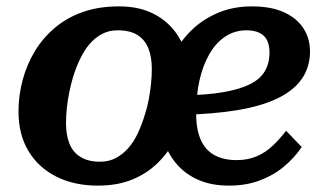

<svg xmlns="http://www.w3.org/2000/svg" viewBox="-20 -569 1022 602"><path d="M698 13Q643 13 602 -5Q561 -23 534 -54.5Q507 -86 493.5 -127.5Q480 -169 480 -215Q480 -264 491.5 -312Q503 -360 526.5 -403Q550 -446 585 -478.5Q620 -511 666.5 -530Q713 -549 770 -549Q830 -549 870.5 -530.5Q911 -512 931.5 -480Q952 -448 952 -408Q952 -359 926.5 -322Q901 -285 850 -260.5Q799 -236 723.5 -223.5Q648 -211 548 -209L553 -270Q628 -271 680 -280Q732 -289 764 -305Q796 -321 810.5 -346Q825 -371 825 -405Q825 -427 817.5 -442.5Q810 -458 793.5 -466Q777 -474 753 -474Q716 -474 686.5 -454.5Q657 -435 636.5 -399.5Q616 -364 605.5 -317Q595 -270 595 -214Q595 -162 610 -129.5Q625 -97 653.5 -82Q682 -67 722 -67Q757 -67 785 -79Q813 -91 835.5 -112.5Q858 -134 877 -159L926 -108Q903 -74 870 -46.5Q837 -19 794 -3Q751 13 698 13ZM353 -549Q408 -549 449 -531.5Q490 -514 518 -483Q546 -452 560.5 -410Q575 -368 575 -320Q575 -273 564 -225.5Q553 -178 531 -135Q509 -92 475 -58.5Q441 -25 394.5 -6Q348 13 287 13Q213 13 157 -15Q101 -43 69.5 -95Q38 -147 38 -219Q38 -271 51.5 -320Q65 -369 90.5 -410.5Q116 -452 154 -483.5Q192 -515 241.5 -532Q291 -549 353 -549ZM209 -327Q202 -304 197 -279Q192 -254 189.5 -230Q187 -206 187 -183Q187 -145 198 -118Q209 -91 233 -76.5Q257 -62 294 -62Q322 -62 344 -74Q366 -86 383 -105.5Q400 -125 412.5 -152Q425 -179 434 -209Q442 -233 446.5 -257.5Q451 -282 453.5 -306Q456 -330 456 -353Q456 -391 445 -418Q434 -445 410.5 -459.5Q387 -474 349 -474Q321 -474 299 -462Q277 -450 260.5 -430.5Q244 -411 231 -384Q218 -357 209 -327Z"/></svg>

Font: Roboto Serif SemiBold
Style: Italic
Weight: 600
Italic angle: -10°
Version: Version 1.007